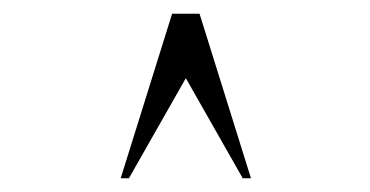

<svg xmlns="http://www.w3.org/2000/svg" viewBox="-20 -770 540 280"><path d="M156 -510 231 -750H271L346 -510H334L251 -656L168 -510Z"/></svg>

Font: Xanh Mono
Style: Regular
Weight: 400
Monospace: yes
Designer: Lam Bao, Duy Dao
Foundry: Yellow Type Foundry
Version: Version 3.101; ttfautohint (v1.8.3)